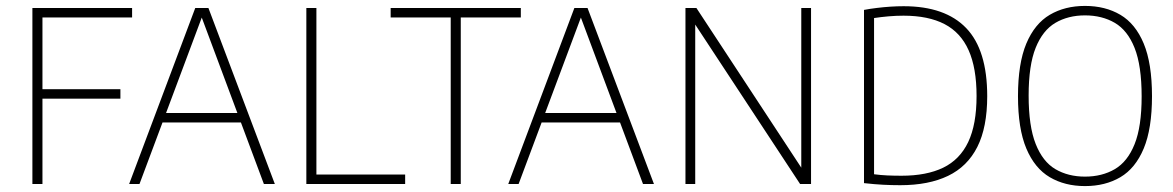

<svg xmlns="http://www.w3.org/2000/svg" viewBox="-20 -622 3966 649"><path d="M89.5 0V-595H426.5V-563H123.5V0ZM118.5 -288.5V-320.5H387V-288.5Z M416.5 0 640 -595H684.5L909 0H872L657 -576H667L451.5 0ZM516.5 -208 526 -240H799L808 -208Z M1015.5 0V-595H1049.5V-32H1349.5V0Z M1503.5 0V-563H1300.5V-595H1740.5V-563H1537.5V0Z M1698 0 1921.5 -595H1966L2190.5 0H2153.5L1938.5 -576H1948.5L1733 0ZM1798 -208 1807.5 -240H2080.5L2089.5 -208Z M2297 0V-595H2334L2701.5 -35.5H2688.5V-595H2721.5V0H2684.5L2316.5 -559.5H2330V0Z M3023 4Q2994 4 2965.2 2.5Q2936.5 1 2900.5 -3V-588.5Q2921.5 -592.5 2944.2 -595.2Q2967 -598 2989.8 -599.5Q3012.5 -601 3034.5 -601Q3175 -601 3246 -527Q3317 -453 3317 -297Q3317 -191.5 3283.5 -125.2Q3250 -59 3184.5 -27.5Q3119 4 3023 4ZM3027.5 -28Q3112 -28 3168.2 -55.2Q3224.5 -82.5 3252.8 -142Q3281 -201.5 3281 -297.5Q3281 -392 3254.2 -452Q3227.5 -512 3172.8 -540.5Q3118 -569 3034 -569Q3009.5 -569 2983.5 -566.8Q2957.5 -564.5 2934.5 -561V-33Q2957 -30 2979.5 -29Q3002 -28 3027.5 -28Z M3647.5 7Q3579.5 7 3528.5 -23Q3477.5 -53 3449.2 -120Q3421 -187 3421 -297Q3421 -407.5 3449.2 -474.8Q3477.5 -542 3528.5 -572Q3579.5 -602 3647.5 -602Q3716 -602 3767 -572Q3818 -542 3846 -474.8Q3874 -407.5 3874 -297Q3874 -187 3846 -120Q3818 -53 3767 -23Q3716 7 3647.5 7ZM3647.5 -25Q3705 -25 3748.2 -50.2Q3791.5 -75.5 3815.2 -134.8Q3839 -194 3839 -296Q3839 -400 3815.2 -459.8Q3791.5 -519.5 3748.2 -544.8Q3705 -570 3647.5 -570Q3590.5 -570 3547.5 -544.8Q3504.5 -519.5 3480.8 -460.5Q3457 -401.5 3457 -299Q3457 -195.5 3480.8 -135.5Q3504.5 -75.5 3547.5 -50.2Q3590.5 -25 3647.5 -25Z"/></svg>

Font: Encode Sans SC SemiCondensed Thin
Style: Regular
Weight: 250
Width: 4
Designer: Multiple Designers
Foundry: Impallari Type
Version: Version 3.002